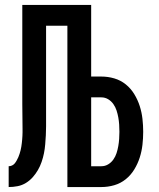

<svg xmlns="http://www.w3.org/2000/svg" viewBox="-20 -755 640 775"><path d="M15 0V-84Q22 -84 28.5 -87Q35 -90 39.5 -95.5Q44 -101 47.5 -107.5Q51 -114 54 -120.5Q57 -127 59 -134Q61 -141 63 -148Q65 -155 66 -162.5Q67 -170 68 -177Q69 -184 69.5 -191.5Q70 -199 70.5 -206Q71 -213 71 -220.5Q71 -228 71 -235Q71 -260 70.5 -285Q70 -310 70 -335V-735H348V-446H389Q416 -446 441.5 -438.5Q467 -431 487.5 -414.5Q508 -398 522 -375Q536 -352 544 -327Q552 -302 555 -275.5Q558 -249 558 -223Q558 -197 555 -170.5Q552 -144 544 -119Q536 -94 522 -71Q508 -48 487.5 -31.5Q467 -15 441.5 -7.5Q416 0 389 0H252V-651H166V-335Q166 -321 166 -308Q166 -295 166 -281Q166 -263 166 -245Q166 -227 165 -209Q164 -191 162.5 -172.5Q161 -154 157.5 -136.5Q154 -119 148 -101.5Q142 -84 133 -68.5Q124 -53 112 -39.5Q100 -26 84.5 -16.5Q69 -7 51 -3.5Q33 0 15 0ZM389 -84Q404 -84 416.5 -91.5Q429 -99 437.5 -111Q446 -123 450.5 -137Q455 -151 457.5 -165.5Q460 -180 461 -194.5Q462 -209 462 -223Q462 -238 461 -252.5Q460 -267 457.5 -281Q455 -295 450.5 -309Q446 -323 437.5 -335Q429 -347 416.5 -354.5Q404 -362 389 -362H348V-84Z"/></svg>

Font: Iosevka Curly Medium Extended
Style: Regular
Weight: 500
Width: 7
Monospace: yes
Designer: Belleve Invis
Foundry: Belleve Invis
Version: Version 11.1.0; ttfautohint (v1.8.3)